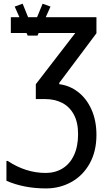

<svg xmlns="http://www.w3.org/2000/svg" viewBox="-20 -821 573 1047"><path d="M303.2 -369.1V-361.8Q359.4 -355 405.5 -319.6Q451.7 -284.2 478.8 -223.9Q505.9 -163.6 505.9 -85Q505.9 4.4 469 70.6Q432.1 136.7 369.1 171.6Q306.2 206.5 230.5 206.5Q111.3 206.5 15.1 165V56.6H22Q121.1 122.1 229 122.1Q281.2 122.1 321.3 97.4Q361.3 72.8 383.5 25.1Q405.8 -22.5 405.8 -89.8Q405.8 -154.3 382.3 -197Q358.9 -239.7 318.4 -260.3Q277.8 -280.8 225.6 -280.8H175.3V-361.8L390.6 -641.1H190.9L184.6 -627.4L185.1 -627H130.4L130.9 -627.4L124.5 -641.1H39.1V-727.1H85.9L60.1 -785.2L103.5 -800.8L133.3 -727.1H182.1L212.4 -800.8L255.4 -785.2L229.5 -727.1H505.9V-639.6Z"/></svg>

Font: SG Kara Bold
Style: Regular
Weight: 400
Designer: Damoon Khanjanzadeh
Version: Version 1.000